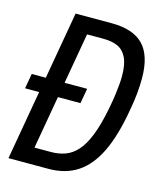

<svg xmlns="http://www.w3.org/2000/svg" viewBox="-105 -764 703 840"><g transform="rotate(15 246.5 -343.5)"><path d="M4 -314 16 -382H267L255 -314ZM13 0 133 -687H297Q394 -687 440.5 -639Q487 -591 487 -487Q487 -456 483.5 -419Q480 -382 472 -340Q452 -222 416 -147Q380 -72 325.5 -36Q271 0 194 0ZM111 -74H185Q220 -74 249.5 -84.5Q279 -95 303.5 -122Q328 -149 347.5 -198Q367 -247 382 -324Q390 -366 393.5 -393.5Q397 -421 398.5 -440Q400 -459 400 -474Q400 -528 385.5 -558Q371 -588 344.5 -600Q318 -612 280 -612H205Z"/></g></svg>

Font: Archivo ExtraCondensed
Style: Italic
Weight: 400
Width: 2
Italic angle: -10°
Designer: Hector Gatti
Foundry: Omnibus-Type
Version: Version 2.001